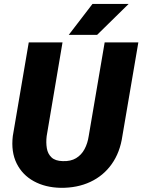

<svg xmlns="http://www.w3.org/2000/svg" viewBox="-20 -921 706 952"><path d="M499 -710.9H666L586.9 -247.1Q575.2 -165.5 533.9 -107.4Q492.7 -49.3 427.7 -19Q362.8 11.2 280.8 10.3Q204.6 8.8 147.7 -22.5Q90.8 -53.7 62.5 -110.8Q34.2 -168 43.5 -246.6L122.6 -710.9H290L211.4 -246.1Q207.5 -213.9 212.2 -186Q216.8 -158.2 235.4 -140.6Q253.9 -123 291 -122.1Q330.6 -120.6 357.2 -136.7Q383.8 -152.8 399.2 -181.6Q414.6 -210.4 419.9 -246.6ZM320.8 -748 438.5 -901.4H617.7L461.4 -748Z"/></svg>

Font: Roboto Black
Style: Italic
Weight: 900
Italic angle: -12°
Designer: Christian Robertson
Foundry: Google
Version: Version 3.0; 2020